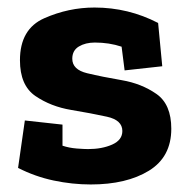

<svg xmlns="http://www.w3.org/2000/svg" viewBox="-20 -480 499 510"><path d="M435 -138Q435 -63 375.5 -26.5Q316 10 221 10Q172 10 122.5 -0.5Q73 -11 28 -34L46 -160L146 -149V-93Q164 -87 184 -85.5Q204 -84 214 -84Q251 -84 278 -96Q305 -108 305 -132Q305 -161 264 -170Q223 -179 169 -188Q115 -197 74 -225Q33 -253 33 -320Q33 -403 97.5 -431.5Q162 -460 231 -460Q321 -460 400 -419L411 -304L311 -293L303 -356Q270 -367 232 -367Q207 -367 189.5 -356.5Q172 -346 172 -324Q172 -295 211.5 -285.5Q251 -276 303.5 -267Q356 -258 395.5 -230.5Q435 -203 435 -138Z"/></svg>

Font: Zilla Slab Bold
Style: Bold
Weight: 700
Designer: Typotheque.com
Foundry: Typotheque type foundry
Version: Version 1.1; 2017; ttfautohint (v1.6)